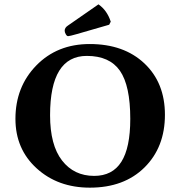

<svg xmlns="http://www.w3.org/2000/svg" viewBox="-20 -863 839 893"><path d="M438 -842.8Q478 -814.9 495.1 -762.2L487.8 -748L335.9 -704.1Q305.2 -695.3 296.9 -694.8Q291 -694.8 285.9 -703.9Q280.8 -712.9 280.8 -720.2Q280.8 -734.4 295.9 -744.1ZM383.8 -603Q212.9 -603 212.9 -327.1Q212.9 -188 268.6 -116.5Q324.2 -44.9 418 -44.9Q502.9 -44.9 544.4 -110.4Q585.9 -175.8 585.9 -310.1Q585.9 -464.8 537.8 -533.9Q489.7 -603 383.8 -603ZM747.1 -329.1Q747.1 -178.2 652.1 -84.2Q557.1 9.8 397.9 9.8Q249 9.8 150.4 -80.1Q51.8 -169.9 51.8 -310.1Q51.8 -459 148.9 -558.6Q246.1 -658.2 397 -658.2Q556.2 -658.2 651.6 -568.1Q747.1 -478 747.1 -329.1Z"/></svg>

Font: Linux Biolinum O
Style: Bold
Weight: 700
Designer: Philipp H. Poll
Foundry: Philipp H. Poll
Version: Version 1.3.2